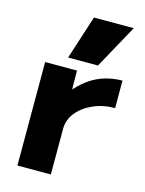

<svg xmlns="http://www.w3.org/2000/svg" viewBox="-119 -861 703 932"><g transform="rotate(15 232.5 -395.0)"><path d="M62 0V-520H222L223 -427H225Q254 -460 289 -483.5Q324 -507 364.5 -518.5Q405 -530 448 -530V-392Q388 -392 338.5 -370Q289 -348 259.5 -311.5Q230 -275 230 -230V0ZM314 -570H164L235 -790H435Z"/></g></svg>

Font: M PLUS 2 ExtraBold
Style: Regular
Weight: 800
Version: Version 1.001